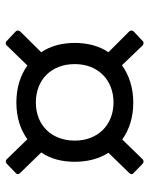

<svg xmlns="http://www.w3.org/2000/svg" viewBox="56 -724 528 680"><g transform="rotate(-90 320.0 -384.0)"><path d="M80 -143C85 -138 92 -139 96 -143L166 -215C201 -190 245 -176 297 -176C349 -176 394 -191 429 -216L499 -143C503 -139 511 -138 515 -143L548 -174C553 -178 553 -185 549 -190L475 -264C497 -296 508 -338 508 -383C508 -428 497 -470 475 -502L549 -577C553 -582 553 -589 548 -593L515 -624C511 -629 503 -629 499 -624L428 -551C393 -576 349 -590 297 -590C245 -590 201 -576 167 -551L96 -624C92 -628 85 -629 80 -624L48 -593C42 -589 42 -582 47 -577L120 -502C98 -470 87 -430 87 -383C87 -338 98 -296 119 -264L47 -190C42 -185 42 -178 48 -174ZM297 -246C218 -246 162 -301 162 -383C162 -467 218 -521 297 -521C377 -521 433 -467 433 -383C433 -301 377 -246 297 -246Z"/></g></svg>

Font: LINE Seed JP_OTF Regular
Style: Regular
Weight: 400
Designer: LY Corporation & Fontrix & Fontworks
Version: Version 1.002